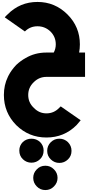

<svg xmlns="http://www.w3.org/2000/svg" viewBox="-20 -790 925 1973"><path d="M358 950.1Q393.2 913 446.4 913Q498.2 913 534.3 950.1Q571.4 986.7 571.4 1038Q571.4 1088.8 534.3 1125.9Q498.2 1163 446.4 1163Q393.2 1163 358 1125.9Q321.4 1088.8 321.4 1038Q321.4 986.7 358 950.1ZM391.2 668.9Q428.3 706 428.3 756.8Q428.3 811 391.2 846.1Q354.1 881.8 303.4 881.8Q252.1 881.8 215 846.1Q178.4 811 178.4 756.8Q178.4 706 215 668.9Q252.1 635.2 303.4 635.2Q354.1 635.2 391.2 668.9ZM502.1 670.9Q539.2 635.2 589.9 635.2Q641.2 635.2 678.3 670.9Q714.9 708 714.9 760.2Q714.9 812.9 678.3 848.1Q641.2 884.2 589.9 884.2Q539.2 884.2 502.1 848.1Q465 812.9 465 760.2Q465 708 502.1 670.9ZM457 0Q380.9 0 326.2 55.2Q270 108.9 270 186Q270 264.2 326.2 316.9Q380.9 375 457 375Q535.2 375 589.8 316.9Q598.1 309.1 604 303.2L809.1 445.8Q788.1 471.2 766.1 496.1Q639.2 623 457 623Q275.9 623 147 496.1Q20 367.2 20 186Q20 84 61 0L67.9 -14.2Q98.1 -71.8 147 -123Q192.9 -166 242.2 -192.9Q337.9 -250 457 -250H532.2Q553.2 -289.1 553.2 -334Q553.2 -412.1 498 -466.8Q441.9 -520 365.2 -520Q289.1 -520 235.8 -466.8L28.8 -611.8Q43 -628.9 57.1 -641.1Q184.1 -770 365.2 -770Q544.9 -770 673.8 -641.1Q800.8 -514.2 800.8 -334Q800.8 -291 793 -250H854V0Z"/></svg>

Font: DimaBlue
Style: Bold
Weight: 700
Designer: R.Balvardi
Foundry: Dima Software Group
Version: Version 1.00;February 3, 2019;FontCreator 11.5.0.2427 64-bit